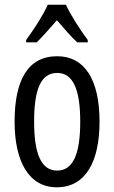

<svg xmlns="http://www.w3.org/2000/svg" viewBox="-20 -786 485 816"><path d="M260 -766H183C164 -723 127 -665 91 -616V-606H136C160 -629 191 -665 222 -700C252 -665 280 -632 308 -606H353V-616C320 -660 281 -721 260 -766ZM403 -269C403 -452 337 -547 223 -547C99 -547 42 -446 42 -269C42 -101 102 10 221 10C346 10 403 -102 403 -269ZM125 -269C125 -407 154 -476 223 -476C290 -476 321 -407 321 -269C321 -130 290 -61 223 -61C155 -61 125 -132 125 -269Z"/></svg>

Font: Noto Sans Telugu ExtraCondensed
Style: Regular
Weight: 400
Width: 2
Designer: Jelle Bosma - Monotype Design Team
Foundry: Monotype Imaging Inc.
Version: Version 2.005